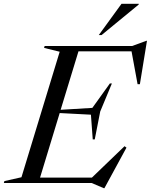

<svg xmlns="http://www.w3.org/2000/svg" viewBox="-59 -955 787 1002"><path d="M482.5 27 419 0H-39L-36 -10L53 -30L252.5 -685L171 -705L174 -715H631L704.5 -742H708L671 -515.5H659L627.5 -687H350.5L257.5 -382L423 -392L514.5 -519.5H525L464 -373L435.5 -227.5H425L415.5 -356.5L252.5 -365L150 -28H420.5L591 -192L601 -184.5L486 27ZM456.5 -772 575 -935H665.5L664.5 -931L471 -772Z"/></svg>

Font: Newsreader Display
Style: Italic
Weight: 400
Italic angle: -17°
Designer: Hugues Gentile
Foundry: Production Type
Version: Version 1.001